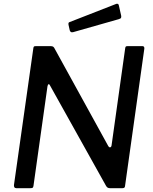

<svg xmlns="http://www.w3.org/2000/svg" viewBox="-20 -983 797 1003"><path d="M724 -742Q735 -742 734 -729L633 -10Q632 0 620 0H554Q548 0 543 -2.5Q538 -5 534 -12L241 -537Q238 -544 234 -543Q230 -542 228 -532L155 -13Q154 -5 151 -2.5Q148 0 139 0H65Q58 0 55 -5Q52 -10 53 -17L154 -730Q155 -738 157.5 -740Q160 -742 168 -742H245Q254 -742 258.5 -738.5Q263 -735 266 -728L545 -221Q550 -212 556 -213.5Q562 -215 563 -225L634 -731Q635 -738 637.5 -740Q640 -742 647 -742ZM601 -954 613 -901Q614 -895 612.5 -890.5Q611 -886 601 -883L362 -815Q354 -813 349.5 -816.5Q345 -820 344 -826L338 -853Q336 -865 342 -867L588 -963Q592 -964 596 -962.5Q600 -961 601 -954Z"/></svg>

Font: Libre Franklin Medium
Style: Italic
Weight: 500
Italic angle: -8°
Designer: Pablo Impallari, Rodrigo Fuenzalida, Nhung Nguyen
Foundry: Impallari Type
Version: Version 3.000